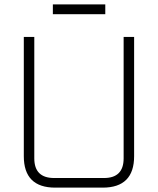

<svg xmlns="http://www.w3.org/2000/svg" viewBox="-20 -859 723 879"><path d="M89 -144V-690H137V-134Q137 -44 228 -44H456Q546 -44 546 -134V-690H594V-144Q594 0 450 0H233Q89 0 89 -144ZM222 -794V-839H462V-794Z"/></svg>

Font: Oxanium ExtraLight ExtraLight
Style: Regular
Weight: 250
Version: Version 2.000